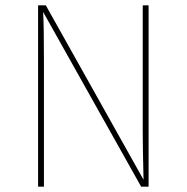

<svg xmlns="http://www.w3.org/2000/svg" viewBox="-20 -701 701 721"><path d="M538 0H510L142 -656Q145 -604 145 -477V0H123V-681H152L519 -26Q516 -146 516 -205V-681H538Z"/></svg>

Font: FiraSans
Style: Regular
Weight: 150
Designer: Carrois Corporate & Edenspiekermann AG
Foundry: Carrois Corporate GbR & Edenspiekermann AG
Version: Version 3.106;PS 003.106;hotconv 1.0.70;makeotf.lib2.5.58329